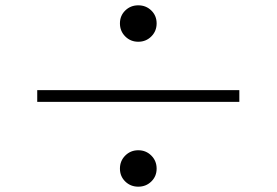

<svg xmlns="http://www.w3.org/2000/svg" viewBox="-20 -729 1040 722"><path d="M431 -641Q431 -670 451 -689.5Q471 -709 500 -709Q529 -709 549 -689.5Q569 -670 569 -641Q569 -612 549 -592Q529 -572 500 -572Q471 -572 451 -592Q431 -612 431 -641ZM880 -346H120V-390H880ZM431 -95Q431 -124 451 -144Q471 -164 500 -164Q529 -164 549 -144Q569 -124 569 -95Q569 -66 549 -46.5Q529 -27 500 -27Q471 -27 451 -46.5Q431 -66 431 -95Z"/></svg>

Font: Noto Serif JP ExtraLight
Style: Regular
Weight: 400
Version: Version 2.003-H1;hotconv 1.1.1;makeotfexe 2.6.0